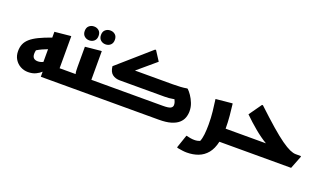

<svg xmlns="http://www.w3.org/2000/svg" viewBox="-98 -1451 3923 2342"><g transform="rotate(20 1863.5 -280.5)"><path d="M688 0H408V-66Q384 -42 341 -21Q298 0 240 0Q187 0 141.5 -24.5Q96 -49 68 -94Q40 -139 40 -200Q40 -252 57 -292Q74 -332 112.5 -366Q151 -400 215.5 -431.5Q280 -463 376 -497V-572L576 -592H588V-176H708V-20ZM236 -236Q236 -164 308 -164Q342 -164 376 -181V-346Q343 -334 309 -318.5Q275 -303 242 -283Q236 -260 236 -236Z M688 -176H796Q791 -192 789.5 -214Q788 -236 788 -264V-528L988 -548H1000V-176H1120V-20L1100 0H668V-156ZM1013 -641Q976 -641 949.5 -664.5Q923 -688 923 -731Q923 -775 949.5 -798Q976 -821 1013 -821Q1051 -821 1077 -798Q1103 -775 1103 -731Q1103 -688 1077 -664.5Q1051 -641 1013 -641ZM810 -619Q773 -619 746.5 -642.5Q720 -666 720 -709Q720 -753 746.5 -776Q773 -799 810 -799Q848 -799 874 -776Q900 -753 900 -709Q900 -666 874 -642.5Q848 -619 810 -619Z M1100 0 1101 -156 1121 -176H1929Q2003 -176 2028 -190.5Q2053 -205 2053 -232Q2053 -251 2047 -269Q2041 -287 2034 -300Q1996 -293 1967 -290.5Q1938 -288 1909 -288H1329Q1271 -288 1232 -317.5Q1193 -347 1185 -420L1605 -788H1617L1697 -664L1461 -464H1953Q2004 -464 2051.5 -467Q2099 -470 2129 -476H2141Q2166 -453 2192.5 -414Q2219 -375 2238 -326.5Q2257 -278 2257 -224Q2257 -181 2242.5 -140.5Q2228 -100 2192.5 -68.5Q2157 -37 2095.5 -18.5Q2034 0 1939 0Z M2323 68Q2352 75 2379 79.5Q2406 84 2431 84Q2453 84 2471 80Q2489 76 2502 71Q2518 34 2524.5 -23.5Q2531 -81 2531 -152Q2531 -241 2522 -322Q2513 -403 2503 -474L2707 -494H2719Q2728 -425 2735.5 -340.5Q2743 -256 2743 -176H2873V-20L2853 0H2726Q2705 95 2658 152Q2611 209 2544 234.5Q2477 260 2395 260Q2369 260 2339 256Q2309 252 2288 248Q2267 244 2267 244V232Z M2853 0V-156L2873 -176H3266Q3187 -223 3104 -292Q3021 -361 2945 -436L3061 -600H3073Q3205 -476 3300 -393.5Q3395 -311 3462 -263.5Q3529 -216 3574.5 -196Q3620 -176 3652 -176H3721V-164L3657 0Z"/></g></svg>

Font: Kufam Black
Style: Italic
Weight: 900
Italic angle: -11°
Designer: Artur Schmal
Foundry: Original Type
Version: Version 1.301; ttfautohint (v1.8.3)